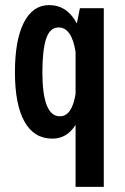

<svg xmlns="http://www.w3.org/2000/svg" viewBox="-20 -532 490 752"><path d="M172.5 -512Q243 -512 281 -440L293 -500H386.5V200H276V-43Q242.5 11 185 11Q113.5 11 76 -55.5Q38.5 -122 38.5 -249Q38.5 -375.5 73.5 -443.8Q108.5 -512 172.5 -512ZM146 -249Q146 -76.5 214.5 -76.5Q262 -76.5 276 -164.5V-329Q260.5 -424.5 210 -424.5Q175 -424.5 160.5 -379.8Q146 -335 146 -249Z"/></svg>

Font: League Mono Condensed Medium
Style: Regular
Weight: 500
Width: 1
Designer: Tyler Finck
Foundry: The League of Moveable Type / Tyler Finck
Version: Version 2.210